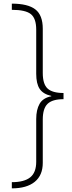

<svg xmlns="http://www.w3.org/2000/svg" viewBox="-20 -819 394 1055"><path d="M45 -799Q133 -799 174 -767.5Q215 -736 215 -661V-418Q215 -357 241.5 -332.5Q268 -308 329 -308V-274Q268 -274 241.5 -248.5Q215 -223 215 -162V76Q215 144 171 180Q127 216 45 216V182Q113 182 146 155.5Q179 129 179 70V-165Q179 -216 197.5 -248.5Q216 -281 262 -290V-292Q217 -302 198 -330.5Q179 -359 179 -414V-656Q179 -718 149.5 -741.5Q120 -765 45 -765Z"/></svg>

Font: Noto Sans Sinhala SemiCondensed ExtraLight
Style: Regular
Weight: 200
Width: 4
Designer: Jelle Bosma - Monotype Design Team
Foundry: Monotype Imaging Inc.
Version: Version 2.006; ttfautohint (v1.8.4.7-5d5b)